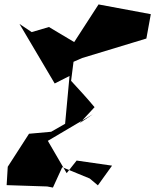

<svg xmlns="http://www.w3.org/2000/svg" viewBox="-20 -812 701 867"><path d="M407 -328C373 -369 337 -408 301 -447L312 -533L351 -550L641 -638L661 -748L425 -792L315 -622L201 -690L123 -667L68 -704L227 -435L294 -469L274 -253L211 -217L111 -208L15 -59L10 24L193 30L219 35L261 -57L385 -6L422 25L486 -64L326 -87L281 -30L196 -176L399 -296L340 -256Z"/></svg>

Font: Asimov Silicon
Style: Regular
Weight: 400
Designer: Google
Version: Version 2.000980; 2014